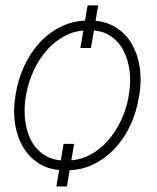

<svg xmlns="http://www.w3.org/2000/svg" viewBox="-20 -613 575 702"><path d="M338.9 -593.3 312.5 -437.5H273.9L300.3 -593.3ZM251 -86.9 224.6 68.8H186L212.4 -86.9ZM35.2 -253.9 38.1 -272.9Q46.4 -323.7 68.4 -371.3Q90.3 -418.9 124.8 -456.8Q159.2 -494.6 205.1 -516.6Q251 -538.6 306.2 -538.1Q361.3 -538.1 399.9 -515.1Q438.5 -492.2 460.9 -454.1Q483.4 -416 490.5 -368.9Q497.6 -321.8 490.7 -273.9L487.3 -254.9Q479 -204.1 457.3 -156.5Q435.5 -108.9 400.9 -71.3Q366.2 -33.7 320.8 -11.7Q275.4 10.3 219.7 9.8Q164.6 9.8 126.2 -12.9Q87.9 -35.6 65.2 -74Q42.5 -112.3 35.2 -159.2Q27.8 -206.1 35.2 -253.9ZM76.7 -272.9 73.2 -253.9Q67.4 -214.8 71.8 -174.6Q76.2 -134.3 93.3 -100.6Q110.4 -66.9 141.8 -46.4Q173.3 -25.9 219.7 -25.9Q267.6 -25.4 306.2 -45.2Q344.7 -64.9 373.8 -97.9Q402.8 -130.9 422.1 -171.9Q441.4 -212.9 449.2 -254.9L452.1 -273.4Q458.5 -313 453.9 -353Q449.2 -393.1 432.1 -427Q415 -460.9 383.8 -481.7Q352.5 -502.4 305.7 -502.4Q258.8 -502.9 220 -483.2Q181.2 -463.4 151.9 -430.2Q122.6 -397 103.5 -356Q84.5 -314.9 76.7 -272.9Z"/></svg>

Font: Roboto ExtraLight
Style: Italic
Weight: 250
Designer: Christian Robertson
Foundry: Google
Version: Version 3.009; 2024